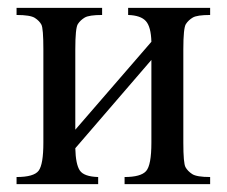

<svg xmlns="http://www.w3.org/2000/svg" viewBox="-20 -467 575 487"><path d="M171 -138 364 -361Q363 -399 350 -413.5Q337 -428 305 -429V-447H513V-429Q480 -429 469 -422.5Q458 -416 451.5 -406Q445 -396 445 -342V-105Q445 -53 450.5 -43Q456 -33 467.5 -25.5Q479 -18 513 -18V0H296V-18Q337 -18 350.5 -33Q364 -48 364 -105V-315L171 -91Q172 -50 182.5 -34.5Q193 -19 229 -18V0H22V-18Q66 -18 78 -34Q90 -50 90 -105V-342Q90 -395 85 -404.5Q80 -414 68.5 -421.5Q57 -429 22 -429V-447H239V-429Q206 -429 195 -422.5Q184 -416 177.5 -406Q171 -396 171 -342Z"/></svg>

Font: New Athena Unicode
Style: Regular
Weight: 400
Designer: J. Rusten 1997; rev. by R. Hancock 2001, 2002, rev. by D. Mastronarde 2002-2021
Foundry: GreekKeys New Athena Unicode
Version: Version 5.008